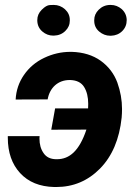

<svg xmlns="http://www.w3.org/2000/svg" viewBox="-20 -749 549 779"><path d="M362.3 -665C362.3 -647 369.1 -632.3 382.3 -621.1C395.5 -609.9 410.6 -604 427.2 -604C428.2 -604 429.2 -604 430.2 -604C448.2 -604.5 463.9 -610.8 476.1 -623C488.3 -635.3 494.1 -649.9 494.1 -668C493.7 -685.5 486.8 -700.2 474.1 -711.9C460.9 -723.1 446.3 -729 429.2 -729C428.2 -729 427.2 -729 426.3 -729C407.7 -728.5 392.6 -721.7 380.4 -709.5C368.2 -697.3 362.3 -683.6 362.3 -667.5C362.3 -666.5 362.3 -666 362.3 -665ZM131.3 -665C131.8 -647 138.7 -632.3 151.9 -621.1C165 -609.9 179.7 -604.5 195.8 -604.5C196.8 -604.5 197.8 -604.5 198.7 -604.5C217.3 -605 232.9 -611.3 245.1 -623.5C257.3 -635.3 263.2 -649.4 263.2 -665.5C263.2 -666.5 263.2 -667 263.2 -668C263.2 -685.1 256.8 -699.2 243.7 -711.4C230.5 -723.1 215.3 -729 198.2 -729C197.3 -729 191.9 -729 182.1 -728.5C172.4 -728 161.6 -721.7 149.4 -709.5C137.2 -697.3 131.3 -683.6 131.3 -667.5C131.3 -666.5 131.3 -666 131.3 -665ZM265.6 -424.3C291.5 -423.3 310.1 -414.1 321.3 -396C332.5 -377.9 337.9 -355 337.9 -327.6C337.9 -321.8 337.9 -315.4 337.4 -309.1H203.6L188 -222.7L330.6 -223.1C301.8 -137.2 262.2 -103 210.9 -103C209.5 -103 208.5 -103 207 -103C184.1 -103.5 167.5 -111.8 156.7 -127.9C145.5 -144 140.1 -163.6 140.1 -187C140.1 -189.9 140.6 -193.4 140.6 -196.8H11.7C11.7 -194.3 11.7 -192.4 11.7 -189.9C11.7 -130.9 28.3 -83 61.5 -46.9C95.2 -10.3 141.1 8.3 200.2 9.8C202.6 9.8 205.6 9.8 208 9.8C277.3 9.8 336.4 -15.1 385.7 -64.9C435.1 -115.2 464.4 -184.1 473.6 -272C474.6 -283.7 475.1 -295.4 475.1 -306.6C475.1 -342.8 468.8 -378.4 456.1 -414.1C442.9 -449.7 420.4 -479.5 388.7 -502.4C356.4 -525.4 317.4 -537.1 271.5 -538.6C269.5 -538.6 267.1 -538.6 265.1 -538.6C228.5 -538.6 192.9 -530.3 159.2 -514.2C125 -498 97.7 -474.6 77.1 -444.8C56.6 -415 45.4 -381.8 43.5 -345.2L173.3 -345.7C181.6 -393.1 215.3 -424.3 262.2 -424.3C263.7 -424.3 264.6 -424.3 265.6 -424.3Z"/></svg>

Font: Roboto
Style: Bold Italic
Weight: 700
Italic angle: -12°
Designer: Google
Version: Version 2.137; 2017